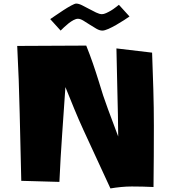

<svg xmlns="http://www.w3.org/2000/svg" viewBox="-20 -1010 951 1062"><path d="M831.1 -314.5Q831.1 -228.5 830.6 -145Q830.1 -61.5 829.1 24.4Q768.6 21.5 709 21.5Q679.7 21.5 649.9 24.4Q620.1 27.3 590.8 32.2Q553.7 -48.8 516.6 -128.4Q479.5 -208 442.4 -289.1Q415 -348.6 390.6 -408.2Q366.2 -467.8 341.8 -528.3Q333 -396.5 323.7 -266.1Q314.5 -135.7 308.6 -3.9L97.7 -9.8Q92.8 -197.3 88.9 -382.8Q85 -568.4 75.2 -755.9L457 -757.8Q476.6 -709 493.7 -659.7Q510.7 -610.4 526.4 -559.6Q548.8 -482.4 577.1 -406.7Q605.5 -331.1 633.8 -254.9Q632.8 -377 629.4 -498Q626 -619.1 624 -742.2L821.3 -718.8Q825.2 -617.2 828.1 -516.6Q831.1 -416 831.1 -314.5ZM696.3 -918.9Q685.5 -911.1 665 -897.9Q644.5 -884.8 622.6 -872.1Q600.6 -859.4 579.6 -850.1Q558.6 -840.8 545.9 -840.8Q531.2 -840.8 513.2 -851.1Q495.1 -861.3 476.6 -873.5Q458 -885.7 440.9 -896Q423.8 -906.2 411.1 -906.2Q400.4 -906.2 386.7 -898.9Q373 -891.6 359.4 -880.9Q345.7 -870.1 334 -858.9Q322.3 -847.7 315.4 -840.8L257.8 -904.3Q266.6 -910.2 287.1 -924.3Q307.6 -938.5 330.1 -953.1Q352.5 -967.8 373 -979Q393.6 -990.2 401.4 -990.2Q415 -990.2 433.6 -981Q452.1 -971.7 472.2 -960.9Q492.2 -950.2 511.2 -940.9Q530.3 -931.6 543.9 -931.6Q553.7 -931.6 566.9 -937.5Q580.1 -943.4 593.3 -951.2Q606.4 -959 618.2 -968.3Q629.9 -977.5 637.7 -983.4Z"/></svg>

Font: Slackey
Style: Regular
Weight: 400
Designer: Squid
Foundry: Font Diner, Inc DBA Sideshow
Version: Version 1.000